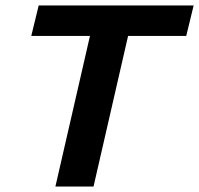

<svg xmlns="http://www.w3.org/2000/svg" viewBox="-20 -680 726 700"><path d="M686 -660 659 -549H447L321 0H182L308 -549H94L121 -660Z"/></svg>

Font: Kantumruy Pro SemiBold
Style: Italic
Weight: 600
Italic angle: -13°
Version: Version 1.002